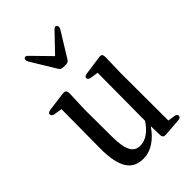

<svg xmlns="http://www.w3.org/2000/svg" viewBox="-230 -864 955 955"><g transform="rotate(-45 248.0 -386.5)"><path d="M194 1C251 1 298 -35 334 -88L336 -24C336 -10 344 -4 357 -5L451 -12C463 -13 470 -18 470 -26C470 -34 463 -39 451 -41L416 -46L415 -376L418 -488C418 -497 417 -503 414 -508C411 -512 405 -514 394 -512L294 -498C282 -496 276 -491 276 -484C276 -477 282 -471 294 -469L335 -463L333 -127C302 -80 266 -56 229 -56C186 -56 161 -87 161 -188L160 -376L164 -488C164 -499 162 -504 159 -508C156 -512 148 -513 138 -512L39 -499C27 -497 20 -493 20 -485C20 -477 26 -471 38 -469L80 -462L78 -190C77 -49 119 1 194 1ZM131 -746 210 -616C215 -607 223 -603 234 -603H252C263 -603 270 -606 276 -616L356 -746C362 -756 362 -764 357 -771C352 -777 343 -775 334 -765L244 -671L152 -765C143 -775 135 -776 130 -771C125 -765 125 -756 131 -746Z"/></g></svg>

Font: 寒蝉锦书宋 CompactLight
Style: Bold
Weight: 400
Width: 4
Designer: 寒蝉锦书宋{Warren} 思源宋体{Ryoko NISHIZUKA 西塚涼子 (kana & ideographs); Frank Grießhammer (Latin, Greek & Cyrillic); Wenlong ZHANG 
Foundry: Adobe & ChillType
Version: Version 2.000;Glyphs 3.1.1 (3135)